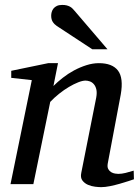

<svg xmlns="http://www.w3.org/2000/svg" viewBox="-20 -752 570 784"><path d="M526.9 -20Q520.5 -17.6 504.6 -12.5Q488.8 -7.3 469.2 -1.7Q449.7 3.9 429.2 8.1Q408.7 12.2 393.1 12.2Q384.3 12.2 368.9 10.5Q353.5 8.8 339.4 2.7Q325.2 -3.4 316.4 -15.1Q307.6 -26.9 312 -46.9L373 -354Q376.5 -374 373.3 -387.2Q370.1 -400.4 363 -408.4Q356 -416.5 346.7 -419.7Q337.4 -422.9 329.1 -422.9Q316.9 -422.9 299.1 -415.8Q281.2 -408.7 261.5 -397Q241.7 -385.3 221.7 -369.4Q201.7 -353.5 185.1 -335.9L116.2 0H22.9L109.9 -424.8L25.9 -434.1V-462.9L176.8 -494.1H216.8L198.2 -400.9Q214.8 -417.5 236.3 -434.3Q257.8 -451.2 282.2 -464.4Q306.6 -477.5 332.8 -485.8Q358.9 -494.1 383.8 -494.1Q438.5 -494.1 461.7 -463.9Q484.9 -433.6 473.1 -366.2L419.9 -84Q417.5 -69.8 422.1 -61.5Q426.8 -53.2 434.3 -48.8Q441.9 -44.4 450.2 -43.2Q458.5 -42 462.9 -42Q476.6 -42 492.7 -45.9Q508.8 -49.8 525.9 -55.2ZM356.9 -550.8 211.9 -646Q201.7 -652.8 195.3 -662.8Q189 -672.9 189 -688Q189 -695.3 191.2 -703.1Q193.4 -710.9 198.5 -717.3Q203.6 -723.6 212.2 -727.8Q220.7 -731.9 233.9 -731.9Q244.6 -731.9 252.2 -730Q259.8 -728 265.6 -724.9Q271.5 -721.7 276.1 -717Q280.8 -712.4 285.2 -707L418.9 -550.8Z"/></svg>

Font: Charis SIL Eur
Style: Italic
Weight: 400
Italic angle: -11°
Foundry: SIL International
Version: Version 5.000